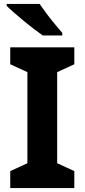

<svg xmlns="http://www.w3.org/2000/svg" viewBox="-20 -954 429 974"><path d="M357 0H32V-86L119 -126V-588L32 -628V-714H357V-628L270 -588V-126L357 -86ZM181 -934Q196 -912 216.5 -884.5Q237 -857 258.5 -831.5Q280 -806 296 -787V-774H197Q178 -787 152.5 -806.5Q127 -826 100.5 -848Q74 -870 51 -890Q28 -910 14 -924V-934Z"/></svg>

Font: Noto Sans Thai
Style: Bold
Weight: 700
Designer: Monotype Design Team
Foundry: Monotype Imaging Inc.
Version: Version 2.001